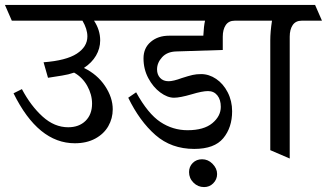

<svg xmlns="http://www.w3.org/2000/svg" viewBox="-50 -590 1328 780"><path d="M408 -146Q408 -109 390 -77.5Q372 -46 337 -27Q302 -8 254 -8Q105 -8 5 -211L39 -228Q75 -160 123 -116.5Q171 -73 227 -73Q271 -73 297.5 -99Q324 -125 324 -169Q324 -206 304.5 -241Q285 -276 251 -295Q228 -287 202 -283L145 -274L127 -337Q219 -344 262 -372Q305 -400 305 -442Q305 -472 285 -506H-2L-30 -570H441L469 -506H332Q357 -468 357 -426Q357 -393 340 -364Q323 -335 291 -314Q345 -288 376.5 -241Q408 -194 408 -146Z M439 0ZM588 -308Q588 -287 600.5 -273.5Q613 -260 635 -260Q654 -260 689 -273Q717 -282 732.5 -285.5Q748 -289 767 -289Q799 -289 828 -269.5Q857 -250 875 -215Q893 -180 893 -138Q893 -72 857 -28.5Q821 15 739 15Q646 15 581.5 -41.5Q517 -98 471 -193L503 -215Q551 -128 601.5 -94.5Q652 -61 712 -61Q778 -61 812.5 -89.5Q847 -118 847 -156Q847 -185 833 -202.5Q819 -220 795 -220Q772 -220 729 -207Q681 -193 657 -193Q630 -193 601 -214.5Q572 -236 552.5 -272.5Q533 -309 533 -353Q533 -395 562.5 -420Q592 -445 637 -445H776Q778 -485 783 -506H437L409 -570H950L978 -506H904Q879 -506 867 -488Q855 -470 855 -441V-387L666 -381Q629 -380 608.5 -357.5Q588 -335 588 -308ZM832 117Q832 139 816 155Q801 170 779 170Q754 170 736 152Q718 134 718 109Q718 87 733 72Q748 57 771 57Q795 57 813 75Q832 94 832 117Z M1176 -506Q1151 -506 1139 -488Q1127 -470 1127 -441V54L1048 20V-426Q1048 -461 1055 -506H946L918 -570H1230L1258 -506Z"/></svg>

Font: Sumana
Style: Regular
Weight: 400
Designer: Cyreal, Alexei Vanyashin (Devanagari), Olga Karpushina (Latin)
Foundry: Cyreal
Version: Version 1.015;PS 001.015;hotconv 1.0.70;makeotf.lib2.5.58329